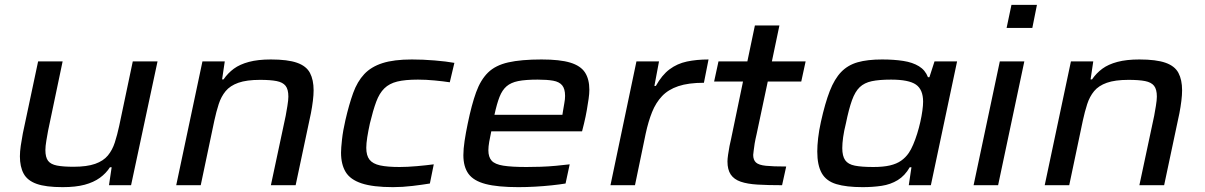

<svg xmlns="http://www.w3.org/2000/svg" viewBox="-20 -763 4963 791"><path d="M238 8Q169 8 131 -5.5Q93 -19 77.5 -47.5Q62 -76 62 -119Q62 -138 65.5 -162.5Q69 -187 74 -213L137 -510H238L178 -224Q175 -208 171 -184Q167 -160 167 -145Q167 -115 178 -100.5Q189 -86 214.5 -81Q240 -76 283 -76Q338 -76 372 -88Q406 -100 424.5 -122.5Q443 -145 453 -176Q463 -207 471 -244L527 -510H629L520 0H429L440 -74H433Q417 -49 391.5 -30.5Q366 -12 329 -2Q292 8 238 8Z M706 0 814 -510H906L895 -436H901Q919 -462 943.5 -480Q968 -498 1005.5 -508Q1043 -518 1096 -518Q1165 -518 1203.5 -504.5Q1242 -491 1257 -462.5Q1272 -434 1272 -391Q1272 -372 1269 -347.5Q1266 -323 1261 -297L1198 0H1096L1157 -286Q1160 -302 1164 -326.5Q1168 -351 1168 -365Q1168 -395 1156.5 -409.5Q1145 -424 1119.5 -429Q1094 -434 1051 -434Q996 -434 962 -422Q928 -410 909.5 -387.5Q891 -365 881 -334Q871 -303 863 -266L807 0Z M1599 8Q1517 8 1470 -7.5Q1423 -23 1404 -54.5Q1385 -86 1385 -134Q1385 -152 1389 -188.5Q1393 -225 1403 -268Q1418 -333 1435 -380Q1452 -427 1480.5 -457.5Q1509 -488 1556 -503Q1603 -518 1677 -518Q1722 -518 1770.5 -514Q1819 -510 1852 -504L1833 -424Q1807 -428 1771 -431.5Q1735 -435 1702 -435Q1649 -435 1616.5 -427Q1584 -419 1563.5 -399Q1543 -379 1530 -344Q1517 -309 1504 -255Q1497 -223 1493 -197.5Q1489 -172 1489 -154Q1489 -122 1502.5 -105Q1516 -88 1546 -81.5Q1576 -75 1626 -75Q1658 -75 1697.5 -78.5Q1737 -82 1767 -86L1751 -7Q1721 -2 1679.5 3Q1638 8 1599 8Z M2116 8Q2030 8 1980.5 -5Q1931 -18 1910 -47Q1889 -76 1889 -124Q1889 -149 1894 -182.5Q1899 -216 1907 -254Q1923 -332 1941.5 -383Q1960 -434 1990.5 -464Q2021 -494 2074 -506Q2127 -518 2211 -518Q2287 -518 2329.5 -505Q2372 -492 2390 -464.5Q2408 -437 2408 -393Q2408 -377 2405 -356Q2402 -335 2397.5 -309Q2393 -283 2386 -254L2378 -222H2004Q1999 -199 1995.5 -179Q1992 -159 1992 -144Q1992 -116 2005.5 -101Q2019 -86 2053.5 -80.5Q2088 -75 2149 -75Q2175 -75 2207 -76Q2239 -77 2270.5 -80Q2302 -83 2327 -86L2310 -7Q2286 -3 2253 0.5Q2220 4 2184.5 6Q2149 8 2116 8ZM2017 -290H2297L2299 -303Q2302 -323 2305 -338.5Q2308 -354 2308 -368Q2308 -397 2296 -411.5Q2284 -426 2259 -430.5Q2234 -435 2195 -435Q2145 -435 2115 -429Q2085 -423 2067 -407.5Q2049 -392 2038 -364Q2027 -336 2017 -290Z M2495 0 2602 -510H2695L2676 -409H2682Q2707 -454 2738.5 -477.5Q2770 -501 2810 -509.5Q2850 -518 2899 -518L2880 -422Q2816 -422 2774.5 -408Q2733 -394 2707.5 -367Q2682 -340 2666.5 -301.5Q2651 -263 2640 -212L2596 0Z M3202 0Q3144 0 3101.5 -2.5Q3059 -5 3031.5 -14.5Q3004 -24 2990.5 -44Q2977 -64 2977 -98Q2977 -108 2979.5 -125.5Q2982 -143 2985.5 -161.5Q2989 -180 2992 -191L3041 -427H2922L2940 -510H3059L3090 -658H3191L3160 -510H3299L3281 -427H3143L3097 -210Q3092 -189 3089 -171.5Q3086 -154 3085 -142.5Q3084 -131 3083 -125Q3083 -104 3094.5 -93.5Q3106 -83 3135.5 -80Q3165 -77 3219 -77Z M3534 8Q3467 8 3425.5 -4.5Q3384 -17 3365.5 -49.5Q3347 -82 3347 -139Q3347 -163 3350.5 -194Q3354 -225 3362 -261Q3379 -338 3398.5 -388Q3418 -438 3445.5 -466.5Q3473 -495 3513.5 -506.5Q3554 -518 3614 -518Q3663 -518 3701.5 -512Q3740 -506 3766 -490Q3792 -474 3803 -445H3809L3830 -510H3923L3815 0H3724L3735 -74H3728Q3708 -39 3678.5 -21Q3649 -3 3612.5 2.5Q3576 8 3534 8ZM3578 -75Q3619 -75 3646.5 -81.5Q3674 -88 3692.5 -101Q3711 -114 3724 -133Q3733 -146 3742 -167Q3751 -188 3758.5 -212Q3766 -236 3771.5 -260.5Q3777 -285 3780 -307Q3783 -329 3783 -344Q3783 -394 3753.5 -414.5Q3724 -435 3651 -435Q3602 -435 3571.5 -428.5Q3541 -422 3522 -404Q3503 -386 3490 -350Q3477 -314 3465 -255Q3457 -223 3453.5 -197.5Q3450 -172 3450 -153Q3450 -120 3462 -103Q3474 -86 3502 -80.5Q3530 -75 3578 -75Z M4127 -648 4147 -743H4252L4233 -648ZM3991 0 4099 -510H4200L4092 0Z M4284 0 4392 -510H4484L4473 -436H4479Q4497 -462 4521.5 -480Q4546 -498 4583.5 -508Q4621 -518 4674 -518Q4743 -518 4781.5 -504.5Q4820 -491 4835 -462.5Q4850 -434 4850 -391Q4850 -372 4847 -347.5Q4844 -323 4839 -297L4776 0H4674L4735 -286Q4738 -302 4742 -326.5Q4746 -351 4746 -365Q4746 -395 4734.5 -409.5Q4723 -424 4697.5 -429Q4672 -434 4629 -434Q4574 -434 4540 -422Q4506 -410 4487.5 -387.5Q4469 -365 4459 -334Q4449 -303 4441 -266L4385 0Z"/></svg>

Font: Saira Expanded Medium
Style: Italic
Weight: 500
Width: 7
Italic angle: -12°
Designer: Hector Gatti with collaboration of the Omnibus-Type team
Foundry: Omnibus-Type
Version: Version 1.101